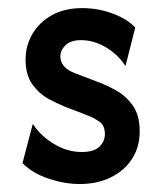

<svg xmlns="http://www.w3.org/2000/svg" viewBox="-20 -448 401 479"><path d="M178.5 11.1Q141.7 11.1 101.7 -2.1Q61.8 -15.3 36.1 -41L61.8 -138.9Q81.2 -109 114.6 -88.9Q147.9 -68.8 184 -68.8Q213.9 -68.8 227.8 -81.9Q241.7 -95.1 241.7 -113.9Q241.7 -135.4 227.1 -145.1Q212.5 -154.9 199.3 -159.7L141.7 -181.9Q124.3 -188.9 101 -201.4Q77.8 -213.9 60.8 -237.5Q43.8 -261.1 43.8 -299.3Q43.8 -334 60.8 -363.2Q77.8 -392.4 109.4 -410.1Q141 -427.8 185.4 -427.8Q223.6 -427.8 260.1 -414.6Q296.5 -401.4 317.4 -379.2L293.1 -283.3Q279.9 -303.5 261.5 -318.1Q243.1 -332.6 222.9 -340.3Q202.8 -347.9 182.6 -347.9Q156.9 -347.9 143.8 -335.4Q130.6 -322.9 130.6 -306.9Q130.6 -293.8 139.6 -283Q148.6 -272.2 168.8 -264.6L223.6 -243.8Q243.1 -236.8 267.7 -223.6Q292.4 -210.4 310.4 -186.1Q328.5 -161.8 328.5 -120.1Q328.5 -81.2 309.4 -51.7Q290.3 -22.2 256.6 -5.6Q222.9 11.1 178.5 11.1Z"/></svg>

Font: Afacad Flux Medium
Style: Regular
Weight: 500
Designer: Kristian Moeller
Foundry: Dicotype
Version: Version 1.100